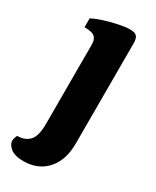

<svg xmlns="http://www.w3.org/2000/svg" viewBox="-196 -597 688 846"><g transform="rotate(30 147.5 -174.0)"><path d="M84 195Q38 195 16.5 177.5Q-5 160 -5 141Q-5 134 -2 125Q1 116 4 112Q43 112 65 88.5Q87 65 87 3V-402Q87 -425 74.5 -438Q62 -451 21 -451V-496Q46 -509 80 -519.5Q114 -530 147 -536.5Q180 -543 201 -543Q225 -543 234.5 -533Q244 -523 244 -498V10Q244 73 222 114Q200 155 164 175Q128 195 84 195Z"/></g></svg>

Font: Calistoga
Style: Regular
Weight: 400
Designer: Yvonne Schuttler, Eben Sorkin
Foundry: www.sorkintype.com
Version: Version 1.010; ttfautohint (v1.8.4.7-5d5b)